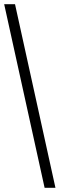

<svg xmlns="http://www.w3.org/2000/svg" viewBox="-20 -780 286 921"><path d="M194 121 0 -760H52L246 121Z"/></svg>

Font: Noto Serif Tamil Condensed
Style: Regular
Weight: 400
Width: 3
Designer: Indian Type Foundry, Tom Grace, and the Monotype Design Team
Foundry: Monotype Imaging Inc.
Version: Version 2.004; ttfautohint (v1.8.4.7-5d5b)